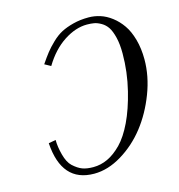

<svg xmlns="http://www.w3.org/2000/svg" viewBox="-110 -827 880 942"><g transform="rotate(-15 330.0 -356.0)"><path d="M636.2 -460Q636.2 -375.5 603 -288.6Q569.8 -201.7 517.3 -134.5Q464.8 -67.4 394.3 -24.7Q323.7 18.1 253.9 18.1Q89.4 18.1 76.2 -184.1L112.8 -190.9Q112.8 -156.2 124 -114.3Q135.3 -72.3 155.8 -53.2Q180.2 -30.8 202.4 -22.5Q224.6 -14.2 257.8 -14.2Q295.4 -14.2 331.1 -30.8Q366.7 -47.4 401.4 -82.8Q436 -118.2 466.1 -180.9Q496.1 -243.7 517.1 -329.1Q540 -421.9 540 -516.1Q540 -563.5 531.5 -598.1Q522.9 -632.8 510.5 -651.6Q498 -670.4 479 -681.4Q460 -692.4 443.8 -695.3Q427.7 -698.2 407.2 -698.2Q349.6 -698.2 289.8 -659.2Q230 -620.1 186 -546.9L154.8 -564Q176.3 -595.7 192.4 -616.2Q208.5 -636.7 233.4 -660.6Q258.3 -684.6 283.9 -698Q309.6 -711.4 345.5 -720.7Q381.3 -730 423.8 -730Q453.6 -730 482.9 -720.7Q512.2 -711.4 540 -690.2Q567.9 -668.9 589.1 -638.4Q610.4 -607.9 623.3 -561.8Q636.2 -515.6 636.2 -460Z"/></g></svg>

Font: Flanker Steampunk
Style: Italic
Weight: 400
Italic angle: -12°
Designer: Alexey Kryukov, Leonardo Di Lena
Foundry: Alexey Kryukov, Leonardo Di Lena
Version: 1.210